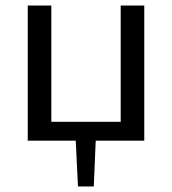

<svg xmlns="http://www.w3.org/2000/svg" viewBox="-20 -507 620 692"><path d="M500 -487V0H325L318 165H261L253 0H80V-487H165V-68H415V-487Z"/></svg>

Font: Exo 2.0
Style: Regular
Weight: 400
Designer: Natanael Gama
Version: Version 1.001;PS 001.001;hotconv 1.0.70;makeotf.lib2.5.58329